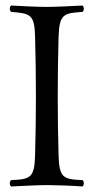

<svg xmlns="http://www.w3.org/2000/svg" viewBox="-20 -670 343 695"><path d="M192 -109C190 -192 189 -237 189 -320C189 -403 190 -452 192 -536C195 -619 209 -622 279 -627C285 -633 285 -644 279 -650C242 -648 179 -645 149 -645C119 -645 52 -648 20 -650C14 -644 14 -633 20 -627C90 -621 105 -619 107 -536C109 -453 110 -404 110 -321C110 -238 109 -192 107 -109C105 -26 90 -21 20 -18C14 -12 14 -1 20 5C59 3 120 0 150 0C180 0 238 2 279 5C285 -1 285 -12 279 -18C209 -21 194 -26 192 -109Z"/></svg>

Font: Libertinus Serif Display
Style: Regular
Weight: 400
Designer: Philipp H. Poll, Khaled Hosny
Foundry: Caleb Maclennan
Version: Version 7.050;RELEASE